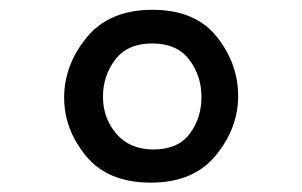

<svg xmlns="http://www.w3.org/2000/svg" viewBox="-20 -822 623 396"><path d="M294.4 -801.8Q382.8 -801.8 427 -746.3Q471.2 -690.9 471.2 -624Q471.2 -558.1 425.3 -501.7Q379.4 -445.3 291 -445.3Q202.6 -445.3 157.5 -500.2Q112.3 -555.2 112.3 -620.6Q112.3 -688 158.9 -744.9Q205.6 -801.8 294.4 -801.8ZM296.9 -513.7Q346.7 -513.7 371.1 -545.9Q395.5 -578.1 395.5 -622.1Q395.5 -666 370.1 -699.2Q344.7 -732.4 293.9 -732.4Q243.2 -732.4 217.8 -699.2Q192.4 -666 192.4 -622.1Q192.4 -578.6 220 -546.1Q247.6 -513.7 296.9 -513.7Z"/></svg>

Font: Cutive
Style: Regular
Weight: 400
Designer: Vernon Adams
Version: Version 1.002